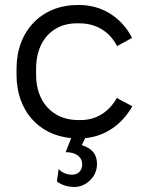

<svg xmlns="http://www.w3.org/2000/svg" viewBox="-20 -546 581 766"><path d="M278 200C318 200 367 164 367 109C367 66 344 45 306 33L320 5C398 -2 465 -47 508 -122L446 -155C414 -98 363 -67 302 -67H292C191 -67 124 -139 124 -247V-273C124 -381 188 -453 286 -453H296C363 -453 417 -421 447 -362L507 -395C464 -478 386 -526 297 -526H289C147 -526 46 -423 46 -273V-247C46 -106 133 -7 264 5L242 61C284 61 308 81 308 110C308 136 290 151 267 151C243 151 224 140 214 128L207 178C226 192 249 200 278 200Z"/></svg>

Font: Fixel Text Regular
Style: Regular
Weight: 400
Width: 4
Designer: AlfaBravo + MacPaw
Foundry: Kyrylo Tkachov, Marchela Mozhyna, Serhii Makarenko, Maria Weinstein, Zakhar Kryvoshyya
Version: Version 1.211